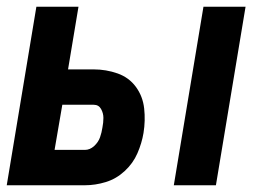

<svg xmlns="http://www.w3.org/2000/svg" viewBox="-27 -550 767 570"><path d="M489 0H614L702 -530H577ZM-7 0H225Q256 0 287 -9.5Q318 -19 343 -42Q368 -65 381 -95Q394 -125 399 -155Q405 -192 401 -228Q397 -264 376.5 -292Q356 -320 322 -332Q288 -344 251 -344H175L206 -530H81ZM225 -105H135L158 -239H251Q266 -239 273 -226.5Q280 -214 280 -200Q280 -186 277 -171Q275 -157 270 -142.5Q265 -128 252.5 -116.5Q240 -105 225 -105Z"/></svg>

Font: Iosevka Sparkle
Style: Bold Italic
Weight: 700
Italic angle: -9°
Designer: Belleve Invis
Foundry: Belleve Invis
Version: Version 4.5.0; ttfautohint (v1.8.3)